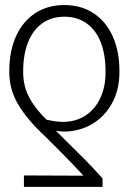

<svg xmlns="http://www.w3.org/2000/svg" viewBox="-20 -558 506 756"><path d="M74.2 177.7V132.8L308.6 133.8Q249.5 69.3 157.2 -21.5Q85.9 -87.9 51.3 -147.2Q16.6 -206.5 16.6 -272.5V-278.3Q16.6 -356.9 43.2 -415.5Q69.8 -474.1 118.7 -506.1Q167.5 -538.1 233.4 -538.1Q299.3 -538.1 348.1 -506.1Q397 -474.1 423.6 -415.5Q450.2 -356.9 450.2 -278.3V-272.5Q450.2 -209 424.1 -157.2Q397.9 -105.5 350.6 -74.5Q303.2 -43.5 241.2 -40H231.4Q219.2 -40 200.2 -43Q203.6 -39.6 207.3 -36.1Q210.9 -32.7 213.9 -29.3Q277.3 33.2 313 69.1Q348.6 105 383.8 144.5V177.7ZM233.4 -492.2Q182.6 -492.2 146 -465.8Q109.4 -439.5 90.3 -391.1Q71.3 -342.8 71.3 -278.3V-272.5Q71.3 -220.2 94.5 -175.5Q117.7 -130.9 163.1 -86.9Q199.7 -78.1 227.5 -78.1Q278.8 -78.1 316.9 -103.3Q355 -128.4 375.2 -172.4Q395.5 -216.3 395.5 -271.5V-278.3Q395.5 -343.3 376.7 -391.4Q357.9 -439.5 321.3 -465.8Q284.7 -492.2 233.4 -492.2Z"/></svg>

Font: Pretendard JP ExtraLight
Style: Regular
Weight: 200
Designer: Base glyphs from Inter by Rasmus Andersson; Hangeul glyphs from Noto Sans CJK(Source Han Sans) by Jang Soo-young and Kan
Foundry: Kil Hyung-jin
Version: Version 1.309